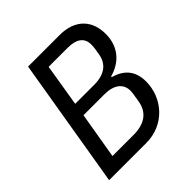

<svg xmlns="http://www.w3.org/2000/svg" viewBox="-187 -836 974 974"><g transform="rotate(-45 300.0 -349.0)"><path d="M45.1 0H312.1C443.2 0 532 -104 532 -221.6C532 -304 486.5 -342.3 423.7 -360.8L424.7 -365.1C503.2 -386.4 557.9 -444.6 557.9 -536.9C557.9 -634.9 498.2 -698.2 388.1 -698.2H161.9ZM143.8 -74.6 186.1 -324.9H335.9C404.1 -324.9 442.8 -295.1 442.8 -244.3C442.8 -231.9 440.7 -219.8 438.6 -207.7L433.6 -177.9C422.2 -107.2 372.9 -74.6 294.4 -74.6ZM197.4 -395.6 234.7 -623.6H371.4C430.8 -623.6 468 -601.9 468 -549.7C468 -539.4 467 -529.1 465.2 -517.8L460.2 -487.9C450.3 -427.9 407.7 -395.6 333.5 -395.6Z"/></g></svg>

Font: Margiela Mono Italic Text It
Style: Regular
Weight: 400
Designer: Mike Abbink, Paul van der Laan, Pieter van Rosmalen
Foundry: Bold Monday
Version: Version 2.003 2021